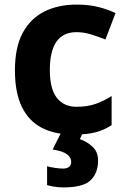

<svg xmlns="http://www.w3.org/2000/svg" viewBox="-20 -576 554 836"><path d="M300 10Q219 10 162 -19.5Q105 -49 75 -111Q45 -173 45 -270Q45 -370 79 -433Q113 -496 173.5 -526Q234 -556 313 -556Q369 -556 410.5 -545Q452 -534 483 -519L439 -404Q404 -418 373.5 -427Q343 -436 313 -436Q197 -436 197 -271Q197 -189 227.5 -150Q258 -111 313 -111Q360 -111 396 -123.5Q432 -136 466 -158V-31Q432 -9 394.5 0.5Q357 10 300 10ZM407 122Q407 178 374.5 209Q342 240 256 240Q234 240 216.5 237Q199 234 185 230V148Q199 152 219.5 155Q240 158 255 158Q269 158 279.5 151.5Q290 145 290 128Q290 110 272 96Q254 82 209 75L247 0H341L328 30Q358 40 382.5 62.5Q407 85 407 122Z"/></svg>

Font: Noto Sans Hanifi Rohingya
Style: Regular
Weight: 400
Designer: Monotype Design Team and DaltonMaag
Foundry: Google LLC
Version: Version 2.101